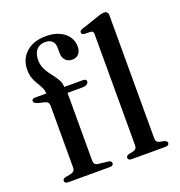

<svg xmlns="http://www.w3.org/2000/svg" viewBox="-133 -849 899 961"><g transform="rotate(-20 317.0 -368.5)"><path d="M217 -61Q217 -49.5 222.2 -42.8Q227.5 -36 239 -35L291 -29Q300 -28.5 304.2 -24.2Q308.5 -20 308.5 -14Q308.5 0 289.5 0H66.5Q58 0 53.2 -3.8Q48.5 -7.5 48.5 -13.5Q48.5 -19.5 52.5 -23.2Q56.5 -27 65 -29L92.5 -34Q104 -37 109.8 -43.2Q115.5 -49.5 115.5 -59.5V-391.5Q115.5 -400.5 111 -406.5Q106.5 -412.5 95 -416L60.5 -424.5Q47.5 -428.5 43.2 -432.8Q39 -437 39 -442.5Q39 -448 43.2 -451.5Q47.5 -455 56 -455H136.5L116 -440V-455Q116 -471.5 108.8 -486.5Q101.5 -501.5 91.5 -517.5Q81.5 -533.5 74.2 -553Q67 -572.5 67 -598Q67 -655 106 -690.2Q145 -725.5 212 -725.5Q254.5 -725.5 284.2 -711.2Q314 -697 329.2 -673.8Q344.5 -650.5 344.5 -623Q344.5 -597 331.5 -583.2Q318.5 -569.5 297.5 -569.5Q275 -569.5 261.5 -583.8Q248 -598 248 -622.5V-649.5Q248 -673.5 235.2 -686.2Q222.5 -699 198 -699Q168 -699 151.5 -679.8Q135 -660.5 135 -626Q135 -603.5 142.5 -585Q150 -566.5 161.5 -550.5Q173 -534.5 184.5 -519.5Q196 -504.5 203.8 -489.2Q211.5 -474 211.5 -457V-438.5L199.5 -455H311.5Q320 -455 324.8 -451.8Q329.5 -448.5 329.5 -442Q329.5 -433 320.2 -427.2Q311 -421.5 292 -421.5H217ZM547 -715.5V-60.5Q547 -48.5 551.8 -42.2Q556.5 -36 565.5 -34L590 -29Q597.5 -26.5 601.2 -23Q605 -19.5 605 -14Q605 -7.5 600.2 -3.8Q595.5 0 586 0H405Q395.5 0 391 -3.8Q386.5 -7.5 386.5 -14Q386.5 -19 390 -22.8Q393.5 -26.5 401.5 -28.5L426.5 -34Q435.5 -36.5 440.2 -42.2Q445 -48 445 -60V-650Q445 -659.5 441.8 -664Q438.5 -668.5 431 -669L396 -670Q388.5 -671.5 385.5 -674.5Q382.5 -677.5 382.5 -682Q382.5 -688 386 -691.5Q389.5 -695 399 -698L489 -728.5Q503 -733.5 511.2 -735.2Q519.5 -737 525 -737Q536 -737 541.5 -731.2Q547 -725.5 547 -715.5Z"/></g></svg>

Font: Fraunces 48pt
Style: Regular
Weight: 400
Version: Version 1.000;[b76b70a41]